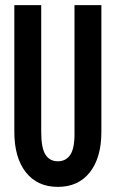

<svg xmlns="http://www.w3.org/2000/svg" viewBox="-20 -720 452 750"><path d="M271 -700H376V-205Q376 -104 331 -47Q286 10 206 10Q126 10 81 -47Q36 -104 36 -205V-700H141V-205Q141 -142 157.5 -116Q174 -90 206 -90Q238 -90 255 -116Q272 -142 271 -205Z"/></svg>

Font: Piscolabis
Style: Regular
Weight: 400
Designer: Ariel Martín Pérez
Foundry: Tunera Type Foundry
Version: Version 1.000